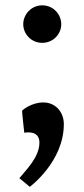

<svg xmlns="http://www.w3.org/2000/svg" viewBox="-20 -492 321 730"><path d="M68.4 -399.9C68.4 -362.3 99.1 -329.1 140.6 -329.1C182.6 -329.1 212.9 -362.8 212.9 -399.9C212.9 -436.5 183.6 -471.7 140.6 -471.7C99.1 -471.7 68.4 -437.5 68.4 -399.9ZM72.3 12.7C72.3 12.7 129.9 0 129.9 49.8C129.9 106 78.6 154.3 53.7 185.5L93.3 218.3C93.3 218.3 222.7 123 222.7 -20C222.7 -66.4 190.9 -102.5 144.5 -102.5C98.6 -102.5 64.9 -72.8 64 -71.3C63 -69.8 72.3 12.7 72.3 12.7Z"/></svg>

Font: Donegal One
Style: Regular
Weight: 400
Designer: Gary Lonergan
Foundry: Sorkin Type Co.
Version: Version 1.004